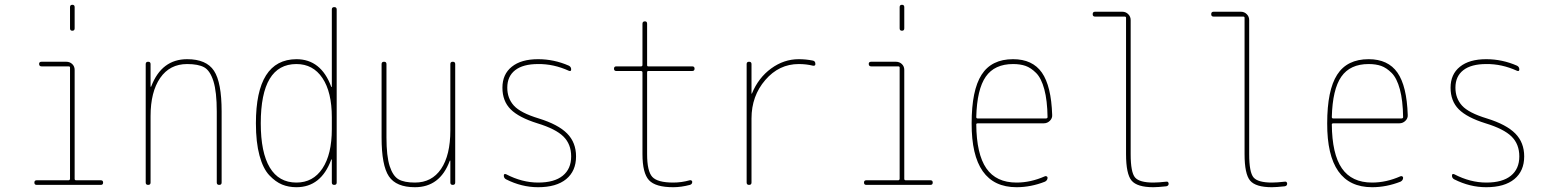

<svg xmlns="http://www.w3.org/2000/svg" viewBox="-20 -780 6540 810"><path d="M134.8 0Q125 0 125 -9.8Q125 -19.5 134.8 -19.5H269.5Q274.4 -19.5 275.4 -25.4V-495.1Q275.4 -500 269.5 -500H155.3Q145.5 -500 145 -509.8Q144.5 -519.5 155.3 -519.5H259.8Q274.4 -519.5 284.7 -509.8Q294.9 -500 294.9 -485.4V-25.4Q294.9 -20.5 299.8 -19.5H405.3Q415 -19.5 415 -9.8Q415 0 405.3 0ZM275.4 -660.2V-750Q275.4 -759.8 285.2 -759.8Q294.9 -759.8 294.9 -750V-660.2Q294.9 -650.4 285.2 -650.4Q275.4 -650.4 275.4 -660.2Z M594.7 -9.8V-509.8Q594.7 -519.5 605 -519.5Q615.2 -519.5 615.2 -509.8V-415Q615.2 -414.1 616.2 -414.1Q618.2 -414.1 618.2 -416Q662.1 -530.3 769.5 -530.3Q850.6 -530.3 882.8 -481.4Q915 -432.6 915 -309.6V-9.8Q915 0 904.8 0Q894.5 0 894.5 -9.8V-309.6Q894.5 -392.6 880.4 -437.5Q866.2 -482.4 841.3 -496.1Q816.4 -509.8 769.5 -509.8Q696.3 -509.8 655.8 -451.2Q615.2 -392.6 615.2 -290V-9.8Q615.2 0 605 0Q594.7 0 594.7 -9.8Z M1230.5 -509.8Q1080.1 -509.8 1080.1 -259.8Q1080.1 -136.7 1118.2 -73.2Q1156.2 -9.8 1230.5 -9.8Q1300.8 -9.8 1340.3 -69.3Q1379.9 -128.9 1379.9 -235.4V-285.2Q1379.9 -391.6 1340.3 -450.7Q1300.8 -509.8 1230.5 -509.8ZM1230.5 9.8Q1197.3 9.8 1169.9 -1.5Q1142.6 -12.7 1116.2 -40.5Q1089.8 -68.4 1074.7 -124Q1059.6 -179.7 1059.6 -259.8Q1059.6 -529.3 1230.5 -530.3Q1334 -530.3 1377 -415Q1377 -413.1 1378.9 -413.1Q1379.9 -413.1 1379.9 -414.1V-740.2Q1379.9 -750 1390.1 -750Q1400.4 -750 1400.4 -740.2V-9.8Q1400.4 0 1390.1 0Q1379.9 0 1379.9 -9.8V-106.4Q1379.9 -107.4 1378.9 -107.4Q1377 -107.4 1377 -105.5Q1334 9.8 1230.5 9.8Z M1730.5 9.8Q1651.4 9.8 1620.6 -36.1Q1589.8 -82 1589.8 -200.2V-509.8Q1589.8 -519.5 1600.1 -519.5Q1610.4 -519.5 1610.4 -509.8V-200.2Q1610.4 -121.1 1624 -79.1Q1637.7 -37.1 1661.6 -23.4Q1685.5 -9.8 1730.5 -9.8Q1801.8 -9.8 1840.8 -67.4Q1879.9 -125 1879.9 -230.5V-509.8Q1879.9 -519.5 1890.1 -519.5Q1900.4 -519.5 1900.4 -509.8V-9.8Q1900.4 0 1890.1 0Q1879.9 0 1879.9 -9.8V-101.6Q1879.9 -102.5 1878.9 -102.5Q1877 -102.5 1877 -100.6Q1835.9 9.8 1730.5 9.8Z M2247.1 -259.8Q2168.9 -284.2 2134.3 -318.8Q2099.6 -353.5 2099.6 -410.2Q2099.6 -466.8 2139.2 -498.5Q2178.7 -530.3 2250 -530.3Q2317.4 -530.3 2379.9 -502.9Q2389.6 -498 2389.6 -487.3Q2389.6 -477.5 2379.9 -481.4Q2315.4 -510.7 2250 -509.8Q2186.5 -509.8 2153.3 -483.9Q2120.1 -458 2120.1 -410.2Q2120.1 -365.2 2147.9 -334.5Q2175.8 -303.7 2252.9 -280.3Q2335 -254.9 2372.6 -216.8Q2410.2 -178.7 2410.2 -120.1Q2410.2 -58.6 2368.7 -24.4Q2327.1 9.8 2250 9.8Q2180.7 9.8 2115.2 -23.4Q2105.5 -28.3 2105.5 -39.1Q2105.5 -48.8 2115.2 -44.9Q2182.6 -9.8 2250.5 -9.8Q2318.4 -9.8 2354 -38.6Q2389.6 -67.4 2389.6 -120.1Q2389.6 -171.9 2356.9 -204.1Q2324.2 -236.3 2247.1 -259.8Z M2580.1 -480.5Q2570.3 -480.5 2570.3 -490.2Q2570.3 -500 2580.1 -500H2684.6Q2689.5 -500 2690.4 -504.9V-679.7Q2690.4 -689.5 2700.2 -689.9Q2710 -690.4 2710 -679.7V-504.9Q2710 -500 2714.8 -500H2900.4Q2910.2 -500 2910.2 -490.2Q2910.2 -480.5 2900.4 -480.5H2714.8Q2710 -480.5 2710 -474.6V-129.9Q2710 -57.6 2731.9 -33.7Q2753.9 -9.8 2820.3 -9.8Q2855.5 -9.8 2889.6 -19.5Q2893.6 -20.5 2897 -18.6Q2900.4 -16.6 2900.4 -12.7Q2900.4 -2.9 2890.6 0Q2853.5 9.8 2820.3 9.8Q2745.1 9.8 2717.8 -20Q2690.4 -49.8 2690.4 -129.9V-474.6Q2690.4 -479.5 2684.6 -480.5Z M3129.9 -9.8V-509.8Q3129.9 -519.5 3140.1 -519.5Q3150.4 -519.5 3150.4 -509.8V-385.7Q3150.4 -384.8 3151.4 -384.8Q3152.3 -384.8 3152.3 -385.7Q3179.7 -452.1 3233.4 -491.2Q3287.1 -530.3 3349.6 -530.3Q3379.9 -530.3 3409.2 -524.4Q3419.9 -522.5 3419.9 -509.8Q3419.9 -501 3409.2 -502.9Q3381.8 -509.8 3349.6 -509.8Q3266.6 -509.8 3208.5 -442.4Q3150.4 -375 3150.4 -280.3V-9.8Q3150.4 0 3140.1 0Q3129.9 0 3129.9 -9.8Z M3634.8 0Q3625 0 3625 -9.8Q3625 -19.5 3634.8 -19.5H3769.5Q3774.4 -19.5 3775.4 -25.4V-495.1Q3775.4 -500 3769.5 -500H3655.3Q3645.5 -500 3645 -509.8Q3644.5 -519.5 3655.3 -519.5H3759.8Q3774.4 -519.5 3784.7 -509.8Q3794.9 -500 3794.9 -485.4V-25.4Q3794.9 -20.5 3799.8 -19.5H3905.3Q3915 -19.5 3915 -9.8Q3915 0 3905.3 0ZM3775.4 -660.2V-750Q3775.4 -759.8 3785.2 -759.8Q3794.9 -759.8 3794.9 -750V-660.2Q3794.9 -650.4 3785.2 -650.4Q3775.4 -650.4 3775.4 -660.2Z M4253.9 -509.8Q4175.8 -509.8 4138.7 -456.5Q4101.6 -403.3 4098.6 -286.1Q4098.6 -280.3 4104.5 -280.3H4392.6Q4398.4 -280.3 4399.4 -285.2Q4398.4 -356.4 4385.7 -403.3Q4373 -450.2 4351.1 -472.2Q4329.1 -494.1 4306.6 -502Q4284.2 -509.8 4253.9 -509.8ZM4268.6 9.8Q4078.1 9.8 4079.1 -259.8Q4079.1 -399.4 4121.1 -464.8Q4163.1 -530.3 4253.9 -530.3Q4335.9 -530.3 4375.5 -473.6Q4415 -417 4418.9 -294.9Q4419.9 -281.2 4409.2 -270.5Q4398.4 -259.8 4383.8 -259.8H4104.5Q4099.6 -259.8 4098.6 -255.9Q4099.6 -129.9 4141.1 -69.8Q4182.6 -9.8 4268.6 -9.8Q4328.1 -9.8 4387.7 -36.1Q4391.6 -38.1 4395.5 -36.1Q4399.4 -34.2 4399.4 -30.3Q4399.4 -19.5 4388.7 -13.7Q4329.1 9.8 4268.6 9.8Z M4599.6 -710Q4589.8 -710 4589.8 -720.2Q4589.8 -730.5 4599.6 -730.5H4714.8Q4729.5 -730.5 4739.7 -720.2Q4750 -710 4750 -695.3V-129.9Q4750 -52.7 4768.6 -31.2Q4787.1 -9.8 4845.7 -9.8Q4867.2 -9.8 4901.4 -13.7Q4905.3 -14.6 4907.7 -11.7Q4910.2 -8.8 4910.2 -4.9Q4910.2 3.9 4900.4 5.9Q4864.3 9.8 4845.7 9.8Q4777.3 9.8 4753.9 -18.1Q4730.5 -45.9 4730.5 -129.9V-705.1Q4730.5 -710 4724.6 -710Z M5099.6 -710Q5089.8 -710 5089.8 -720.2Q5089.8 -730.5 5099.6 -730.5H5214.8Q5229.5 -730.5 5239.7 -720.2Q5250 -710 5250 -695.3V-129.9Q5250 -52.7 5268.6 -31.2Q5287.1 -9.8 5345.7 -9.8Q5367.2 -9.8 5401.4 -13.7Q5405.3 -14.6 5407.7 -11.7Q5410.2 -8.8 5410.2 -4.9Q5410.2 3.9 5400.4 5.9Q5364.3 9.8 5345.7 9.8Q5277.3 9.8 5253.9 -18.1Q5230.5 -45.9 5230.5 -129.9V-705.1Q5230.5 -710 5224.6 -710Z M5753.9 -509.8Q5675.8 -509.8 5638.7 -456.5Q5601.6 -403.3 5598.6 -286.1Q5598.6 -280.3 5604.5 -280.3H5892.6Q5898.4 -280.3 5899.4 -285.2Q5898.4 -356.4 5885.7 -403.3Q5873 -450.2 5851.1 -472.2Q5829.1 -494.1 5806.6 -502Q5784.2 -509.8 5753.9 -509.8ZM5768.6 9.8Q5578.1 9.8 5579.1 -259.8Q5579.1 -399.4 5621.1 -464.8Q5663.1 -530.3 5753.9 -530.3Q5835.9 -530.3 5875.5 -473.6Q5915 -417 5918.9 -294.9Q5919.9 -281.2 5909.2 -270.5Q5898.4 -259.8 5883.8 -259.8H5604.5Q5599.6 -259.8 5598.6 -255.9Q5599.6 -129.9 5641.1 -69.8Q5682.6 -9.8 5768.6 -9.8Q5828.1 -9.8 5887.7 -36.1Q5891.6 -38.1 5895.5 -36.1Q5899.4 -34.2 5899.4 -30.3Q5899.4 -19.5 5888.7 -13.7Q5829.1 9.8 5768.6 9.8Z M6247.1 -259.8Q6168.9 -284.2 6134.3 -318.8Q6099.6 -353.5 6099.6 -410.2Q6099.6 -466.8 6139.2 -498.5Q6178.7 -530.3 6250 -530.3Q6317.4 -530.3 6379.9 -502.9Q6389.6 -498 6389.6 -487.3Q6389.6 -477.5 6379.9 -481.4Q6315.4 -510.7 6250 -509.8Q6186.5 -509.8 6153.3 -483.9Q6120.1 -458 6120.1 -410.2Q6120.1 -365.2 6147.9 -334.5Q6175.8 -303.7 6252.9 -280.3Q6335 -254.9 6372.6 -216.8Q6410.2 -178.7 6410.2 -120.1Q6410.2 -58.6 6368.7 -24.4Q6327.1 9.8 6250 9.8Q6180.7 9.8 6115.2 -23.4Q6105.5 -28.3 6105.5 -39.1Q6105.5 -48.8 6115.2 -44.9Q6182.6 -9.8 6250.5 -9.8Q6318.4 -9.8 6354 -38.6Q6389.6 -67.4 6389.6 -120.1Q6389.6 -171.9 6356.9 -204.1Q6324.2 -236.3 6247.1 -259.8Z"/></svg>

Font: Rounded-X Mgen+ 1m thin
Style: Regular
Weight: 100
Designer: [Source Han Sans]
Ryoko NISHIZUKA  (kana & ideographs); Paul D. Hunt (Latin, Greek & Cyrillic); Wenlong ZHANG  (bopomofo
Version: Version 1.059.20150602